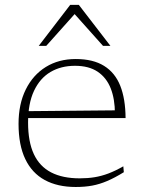

<svg xmlns="http://www.w3.org/2000/svg" viewBox="-20 -736 574 766"><path d="M282 -500.5Q351.5 -500.5 395.2 -473.2Q439 -446 459.8 -393.8Q480.5 -341.5 481 -265H90.5L87 -292.5L460.5 -296L438.5 -282.5Q438.5 -340.5 421.8 -383.2Q405 -426 369.8 -449.8Q334.5 -473.5 279 -473.5Q223.5 -473.5 181.5 -448.8Q139.5 -424 115.8 -373.8Q92 -323.5 92 -247Q92 -170.5 115 -121.2Q138 -72 184 -48.2Q230 -24.5 298 -24.5Q330 -24.5 357.5 -29Q385 -33.5 412.8 -44Q440.5 -54.5 472 -72.5L474 -49Q437.5 -26.5 407.5 -13.8Q377.5 -1 348 4.5Q318.5 10 282 10Q209.5 10 158.5 -17.8Q107.5 -45.5 80.8 -101.5Q54 -157.5 54 -242Q54 -321 82.8 -379Q111.5 -437 162.8 -468.8Q214 -500.5 282 -500.5ZM134.5 -553 260 -716.5H294.5L420.5 -553H391L269.5 -689H286L164.5 -553Z"/></svg>

Font: Newsreader 9pt ExtraLight
Style: Regular
Weight: 250
Designer: Hugues Gentile
Foundry: Production Type
Version: Version 1.003